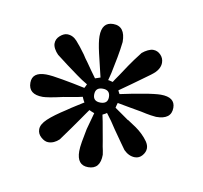

<svg xmlns="http://www.w3.org/2000/svg" viewBox="-48 -714 449 425"><g transform="rotate(10 176.0 -502.0)"><path d="M193.4 -502Q193.4 -518.1 176.8 -518.1Q160.2 -518.1 160.2 -502Q160.2 -486.8 176.8 -486.8Q193.4 -486.8 193.4 -502ZM337.9 -503.4Q337.9 -477.1 303.7 -477.1Q301.3 -477.1 291.5 -478.5Q281.7 -480 269 -482.9Q256.3 -485.4 242.9 -487.5Q229.5 -489.7 214.8 -492.7Q213.9 -489.7 213.1 -486.8Q212.4 -483.9 211.9 -481.4Q219.7 -476.1 227.3 -470.7Q234.9 -465.3 243.2 -459.5Q244.1 -459.5 245.6 -458.5Q247.1 -457.5 248.5 -456.5Q254.9 -452.6 262.9 -447Q271 -441.4 278.3 -434.3Q285.6 -427.2 290.8 -419.7Q295.9 -412.1 295.9 -404.8Q295.9 -396.5 289.3 -388.7Q282.7 -380.9 272.9 -380.9Q259.3 -380.9 247.6 -392.6Q246.6 -393.6 238.5 -405.3Q230.5 -417 218.3 -434.1Q207.5 -451.2 195.3 -466.8Q194.3 -465.8 192.1 -464.6Q189.9 -463.4 186 -461.4Q189.5 -445.8 191.9 -430.9Q194.3 -416 196.8 -403.8Q197.8 -397.9 198.7 -392.3Q199.7 -386.7 200.7 -382.8Q201.7 -377.9 202.1 -374Q202.1 -341.3 174.8 -341.3Q149.4 -341.3 149.4 -373Q149.4 -381.3 151.6 -394.3Q153.8 -407.2 157.2 -423.8L167.5 -461.4Q164.1 -462.4 161.1 -463.9Q158.2 -465.3 155.8 -466.3Q151.4 -460.4 147.7 -454.8Q144 -449.2 140.1 -443.8Q132.8 -433.1 123.5 -420.2Q114.3 -407.2 102.5 -391.1Q91.3 -380.4 78.1 -380.4Q70.3 -380.4 62 -387.7Q53.7 -395 53.7 -405.3Q53.7 -416.5 66.7 -428.7Q79.6 -440.9 106.4 -458Q114.7 -463.9 123.8 -469.5Q132.8 -475.1 142.1 -481Q140.1 -483.9 138.7 -487.1Q137.2 -490.2 136.2 -492.7Q126 -490.2 115 -488.5Q104 -486.8 94.2 -484.9Q77.1 -481 65.4 -479Q53.7 -477.1 48.8 -477.1Q16.6 -477.1 16.6 -503.4Q16.6 -527.3 47.9 -527.3Q53.7 -527.3 63.5 -526.1Q73.2 -524.9 85 -522.7Q96.7 -520.5 109.9 -518.1Q123 -515.6 136.2 -512.7Q137.2 -514.6 138.4 -516.8Q139.6 -519 140.6 -521.5Q127.9 -528.8 116 -537.6Q104 -546.4 91.3 -555.7Q85 -560.5 78.6 -565.4Q72.3 -570.3 66.4 -574.7Q61 -580.1 57.6 -586.4Q54.2 -592.8 54.2 -598.1Q54.2 -608.4 62.5 -615.7Q70.8 -623 78.6 -623Q91.3 -623 100.8 -612.3Q110.4 -601.6 122.1 -585.4Q124.5 -581.5 127.2 -577.6Q129.9 -573.7 133.3 -569.3Q138.7 -561 144.3 -553.5Q149.9 -545.9 155.8 -537.6Q158.2 -538.6 160.9 -539.3Q163.6 -540 166 -541L167.5 -541.5Q160.6 -569.3 155 -593.8Q149.4 -618.2 149.4 -631.3Q149.4 -663.1 174.8 -663.1Q202.1 -663.1 202.1 -627.4Q200.2 -610.4 196.8 -592.3Q193.4 -574.2 189.5 -555.7Q188.5 -550.8 187.3 -546.9Q186 -543 185.1 -538.6Q186 -539.1 187.5 -538.6Q188.5 -538.1 190.7 -537.8Q192.9 -537.6 195.8 -536.6Q197.8 -540 199.7 -542.7Q201.7 -545.4 203.6 -548.3Q204.6 -549.3 205.3 -550.8Q206.1 -552.2 207 -553.2Q214.4 -564.5 223.4 -577.9Q232.4 -591.3 247.6 -610.8Q253.4 -615.7 260 -618.9Q266.6 -622.1 272 -622.1Q281.7 -622.1 288.8 -614.7Q295.9 -607.4 295.9 -597.2Q295.9 -584.5 283.7 -572.8V-573.2Q283.2 -572.3 276.4 -567.1Q269.5 -562 259.3 -554.7Q249 -547.4 236.6 -538.3Q224.1 -529.3 211.4 -520.5Q211.9 -519.5 212.6 -517.6Q213.4 -515.6 215.3 -512.7Q228 -515.6 241.5 -518.1Q254.9 -520.5 267.1 -522.7Q279.3 -524.9 289.6 -526.1Q299.8 -527.3 305.7 -527.3Q337.9 -527.3 337.9 -503.4Z"/></g></svg>

Font: XB Niloofar
Style: Bold
Weight: 700
Designer: Behnam
Foundry: Irmug
Version: Version 7.201 2008